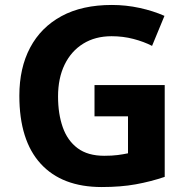

<svg xmlns="http://www.w3.org/2000/svg" viewBox="-20 -744 764 774"><path d="M361 -401H644V-31Q588 -12 527.5 -1Q467 10 390 10Q230 10 144 -84Q58 -178 58 -358Q58 -470 101.5 -552Q145 -634 228 -679Q311 -724 431 -724Q488 -724 543 -712Q598 -700 643 -680L593 -559Q560 -576 518 -587Q476 -598 430 -598Q364 -598 315.5 -568Q267 -538 240.5 -483.5Q214 -429 214 -355Q214 -285 233 -231Q252 -177 293 -146.5Q334 -116 400 -116Q432 -116 454.5 -119Q477 -122 496 -126V-275H361Z"/></svg>

Font: Noto Sans Medefaidrin
Style: Bold
Weight: 700
Designer: Dalton Maag Ltd
Foundry: Dalton Maag Ltd
Version: Version 1.002; ttfautohint (v1.8.4.7-5d5b)